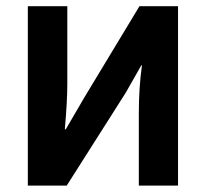

<svg xmlns="http://www.w3.org/2000/svg" viewBox="-20 -583 646 603"><path d="M67.4 0V-563.5H191.4V-319.3Q191.4 -265.6 183.6 -176.8H186.5L245.1 -277.3L418 -563.5H539.1V0H416V-227.5Q416 -307.6 425.8 -377.9H423.8L375 -292L189.5 0Z"/></svg>

Font: Gothic A1
Style: Bold
Weight: 700
Version: Version 2.50